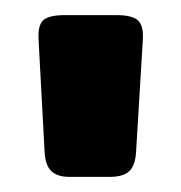

<svg xmlns="http://www.w3.org/2000/svg" viewBox="-20 -721 240 254"><path d="M39 -520 31 -669Q30 -688 37.5 -694.5Q45 -701 66 -701H134Q155 -701 162.5 -694Q170 -687 169 -669L160 -520Q159 -502 151 -494.5Q143 -487 125 -487H72Q56 -487 48 -494.5Q40 -502 39 -520Z"/></svg>

Font: Mitr Medium
Style: Regular
Weight: 500
Designer: Thanarat Vachiruckul
Foundry: Cadson Demak
Version: Version 1.002